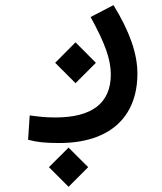

<svg xmlns="http://www.w3.org/2000/svg" viewBox="-20 -322 626 741"><path d="M209 230C398.9 230 510.3 133.8 510.3 -38.1C510.3 -116.2 479.5 -202.1 418 -302.2L329.6 -256.3C383.8 -157.7 407.7 -94.7 407.7 -34.7C407.7 76.7 334 131.3 194.3 131.3C155.3 131.3 131.8 128.4 94.7 123.5L88.4 217.3C124.5 227.1 156.7 230 209 230ZM271.5 -1 350.1 -79.6 271.5 -158.7 192.9 -79.6ZM244.6 398.9 320.3 323.2 244.6 247.6 168.9 323.2Z"/></svg>

Font: Cascadia Mono NF
Style: Regular
Weight: 400
Monospace: yes
Designer: Aaron Bell
Foundry: Saja Typeworks
Version: Version 2404.023